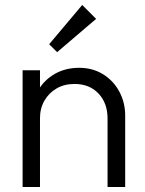

<svg xmlns="http://www.w3.org/2000/svg" viewBox="-20 -753 584 773"><path d="M413 0V-276Q413 -338 376.5 -376.5Q340 -415 280 -415Q239 -415 208 -397Q177 -379 159 -348Q141 -317 141 -277L109 -295Q109 -348 134 -390Q159 -432 201.5 -456Q244 -480 299 -480Q353 -480 395 -454Q437 -428 460.5 -384Q484 -340 484 -288V0ZM71 0V-470H141V0ZM210 -543 178 -575 311 -733 367 -677Z"/></svg>

Font: Outfit Thin Light
Style: Regular
Weight: 300
Version: Version 1.100;gftools[0.9.27]